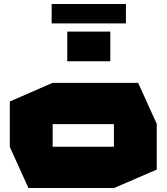

<svg xmlns="http://www.w3.org/2000/svg" viewBox="-20 -939 832 959"><path d="M122 0 29 -205V-432L242 -525H670L763 -320V-92L550 0ZM238 -822V-919H609V-822ZM243 -319V-206H549V-319ZM316 -633V-781H531V-633Z"/></svg>

Font: Foldit Thin ExtraBold
Style: Regular
Weight: 800
Version: Version 1.003